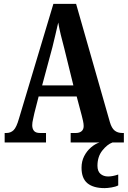

<svg xmlns="http://www.w3.org/2000/svg" viewBox="-20 -734 658 989"><path d="M4 0V-49H13Q35 -49 50 -63.5Q65 -78 78 -124L255 -714H372L546 -105Q555 -74 570.5 -61.5Q586 -49 610 -49H618V0H344V-49H371Q389 -49 400 -58Q411 -67 411 -85Q411 -96 407.5 -112Q404 -128 401 -139L375 -237H179L157 -151Q155 -139 150.5 -121Q146 -103 146 -89Q146 -71 155 -60Q164 -49 186 -49H217V0ZM197 -294H358L311 -485Q301 -522 293 -555Q285 -588 280 -618Q273 -588 265.5 -555.5Q258 -523 250 -491ZM519 235Q461 235 430.5 210Q400 185 400 130Q400 97 413.5 70.5Q427 44 448.5 25.5Q470 7 492 0H559Q532 10 507 41.5Q482 73 482 120Q482 148 497.5 161.5Q513 175 537 175Q560 175 589 165V221Q576 228 554.5 231.5Q533 235 519 235Z"/></svg>

Font: Noto Serif Armenian ExtraCondensed
Style: Bold
Weight: 700
Width: 2
Designer: Monotype Design Team
Foundry: Monotype Imaging Inc.
Version: Version 2.008; ttfautohint (v1.8.4.7-5d5b)